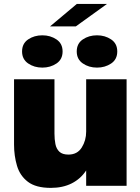

<svg xmlns="http://www.w3.org/2000/svg" viewBox="-20 -926 696 957"><path d="M233.5 10.5Q159 10.5 119.2 -19.8Q79.5 -50 64.8 -99.5Q50 -149 50 -205.5V-531H251.5V-260Q251.5 -231.5 256.2 -207.8Q261 -184 276 -169.8Q291 -155.5 321 -155.5Q365.5 -155.5 387.5 -190.8Q409.5 -226 409.5 -270V-531H611V0H409.5V-76.5Q382 -34.5 337.5 -12Q293 10.5 233.5 10.5ZM191 -589Q150.5 -589 120.2 -609.8Q90 -630.5 90 -669.5Q90 -709 120.2 -729.5Q150.5 -750 191 -750Q231 -750 261.5 -729.5Q292 -709 292 -669.5Q292 -630 261.5 -609.5Q231 -589 191 -589ZM463.5 -589Q423 -589 392.8 -609.8Q362.5 -630.5 362.5 -669.5Q362.5 -709 392.8 -729.5Q423 -750 463.5 -750Q503.5 -750 534 -729.5Q564.5 -709 564.5 -669.5Q564.5 -630 534 -609.5Q503.5 -589 463.5 -589ZM229.5 -794.5 363 -906.5H513.5L358 -794.5Z"/></svg>

Font: Epilogue Black
Style: Regular
Weight: 900
Designer: Tyler Finck
Foundry: Etcetera Type Co
Version: Version 2.111; ttfautohint (v1.8.3)